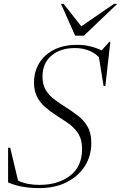

<svg xmlns="http://www.w3.org/2000/svg" viewBox="-20 -955 622 985"><path d="M448.5 -221.5Q448.5 -155.5 415.5 -103.2Q382.5 -51 322.5 -20.5Q262.5 10 181 10Q88.5 10 21.5 -19V-197H32.5L72.5 -28.5Q97.5 -16.5 125 -11.5Q152.5 -6.5 181.5 -6.5Q278 -6.5 339.5 -53.5Q401 -100.5 401 -191Q401 -241 379.5 -272.5Q358 -304 326.2 -325.2Q294.5 -346.5 264.5 -366Q234.5 -385.5 209.5 -407.8Q184.5 -430 169.5 -459.8Q154.5 -489.5 154.5 -531.5Q154.5 -587 181 -630.8Q207.5 -674.5 257 -699.8Q306.5 -725 377 -725Q412.5 -725 443.5 -717.2Q474.5 -709.5 501 -696.5L541 -740.5H546L520.5 -513.5H511.5L487.5 -661.5Q464 -685.5 432.2 -697Q400.5 -708.5 364 -708.5Q291 -708.5 244.5 -670Q198 -631.5 198 -561.5Q198 -520.5 215 -492.8Q232 -465 259.5 -444.5Q287 -424 318 -404.5Q349 -385 379 -362.2Q409 -339.5 428.8 -306Q448.5 -272.5 448.5 -221.5ZM581.5 -935 410.5 -772H365.5L293 -935H306.5L397 -820L564.5 -935Z"/></svg>

Font: Newsreader Display Light
Style: Italic
Weight: 300
Italic angle: -17°
Designer: Hugues Gentile
Foundry: Production Type
Version: Version 1.001